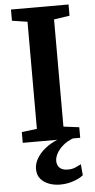

<svg xmlns="http://www.w3.org/2000/svg" viewBox="-64 -780 528 1066"><g transform="rotate(-5 200.0 -247.0)"><path d="M125.1 -70.4V-667.3L39.5 -680.5V-743H360.4V-680.5L273 -667.3V-70L360.4 -58.9V0H40.2V-59.9ZM227 249.1Q196.2 249.1 167 238.9Q137.8 228.7 119.3 207Q100.7 185.2 100.7 151.2Q100.7 121.9 117.5 93Q134.2 64 164.6 39.6Q195 15.1 235.1 -1L269.5 -5L321.8 -1Q286.9 12.2 263.5 32.5Q240.1 52.8 228.3 74.9Q216.5 97 216.5 116.2Q216.5 141.1 232 155.4Q247.5 169.7 277.8 169.7Q300.9 169.7 317.8 162.5Q334.8 155.3 351.2 146.6L356.6 208.1Q337.7 224.3 302 236.7Q266.4 249.1 227 249.1Z"/></g></svg>

Font: Merriweather Light
Style: Regular
Weight: 300
Designer: Eben Sorkin
Foundry: Eben Sorkin
Version: Version 2.100